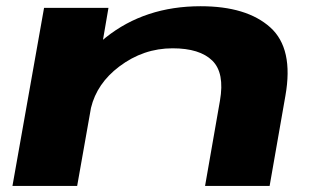

<svg xmlns="http://www.w3.org/2000/svg" viewBox="-20 -612 1054 632"><path d="M21 0 125 -586H337L319 -481Q323.5 -484.5 328 -488.5Q457 -591.5 640.5 -591.5Q792 -591.5 869.5 -522Q947 -452.5 919.5 -297L867.5 0H655L704 -280.5Q720 -372 678.8 -412.5Q637.5 -453 548 -453Q452 -453 372.5 -393Q299 -337.5 279.5 -257L234 0Z"/></svg>

Font: Anybody UltraExpanded Regular
Style: Bold Italic
Weight: 700
Width: 9
Italic angle: -10°
Designer: Tyler Finck
Foundry: Etcetera Type Company
Version: Version 1.010; ttfautohint (v1.8.3) -l 8 -r 50 -G 200 -x 14 